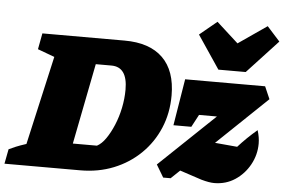

<svg xmlns="http://www.w3.org/2000/svg" viewBox="-97 -870 1413 952"><g transform="rotate(5 609.5 -394.0)"><path d="M497 -660Q622 -660 687.5 -596Q753 -532 753 -409Q753 -321 721.5 -246.5Q690 -172 633 -116.5Q576 -61 500 -30.5Q424 0 334 0H-43L-29 -73Q-15 -80 5.5 -88.5Q26 -97 57 -107L157 -549L73 -580L88 -660ZM406 -129Q429 -141 449.5 -170.5Q470 -200 487 -240.5Q504 -281 513.5 -327Q523 -373 523 -418Q523 -531 443 -531H365L286 -129ZM747 0 710 -62 986 -325H897L864 -263H775L813 -495H1211L1238 -433L988 -194L1099 -184Q1142 -232 1193 -275Q1204 -240 1204 -209Q1204 -153 1177 -104Q1150 -55 1104.5 -25Q1059 5 1001 5Q976 5 937 -6L828 -42L784 0ZM973 -557 862 -722 948 -793 1056 -695 1198 -793 1262 -722 1109 -557Z"/></g></svg>

Font: Piazzolla Black
Style: Italic
Weight: 900
Italic angle: -11.3°
Designer: Juan Pablo del Peral
Foundry: Huerta Tipografica
Version: Version 1.330